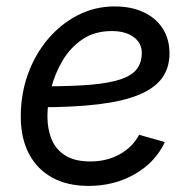

<svg xmlns="http://www.w3.org/2000/svg" viewBox="-20 -578 616 609"><path d="M261.2 11.7Q193.8 11.7 145.8 -14.6Q97.7 -41 71.8 -90.3Q45.9 -139.6 45.9 -208.5Q45.9 -280.3 68.8 -343.5Q91.8 -406.7 132.8 -454.8Q173.8 -502.9 227.8 -530.3Q281.7 -557.6 343.8 -557.6Q396.5 -557.6 435.5 -539.3Q474.6 -521 496.1 -487.5Q517.6 -454.1 517.6 -408.7Q517.6 -362.8 493.9 -330.3Q470.2 -297.9 420.4 -277.3Q370.6 -256.8 292.7 -247.3Q214.8 -237.8 106.9 -237.8L118.7 -304.2Q208 -304.2 268.1 -309.3Q328.1 -314.5 363.5 -326.7Q398.9 -338.9 414.3 -359.4Q429.7 -379.9 429.7 -410.6Q429.7 -441.9 403.6 -460.7Q377.4 -479.5 335 -479.5Q279.8 -479.5 241 -452.9Q202.1 -426.3 177.7 -384.5Q153.3 -342.8 141.8 -296.1Q130.4 -249.5 130.4 -209Q130.4 -168.9 143.6 -136.5Q156.7 -104 186.8 -85Q216.8 -65.9 266.6 -65.9Q318.8 -65.9 359.6 -88.6Q400.4 -111.3 421.4 -150.4L502.9 -127.4Q472.7 -63 407.5 -25.6Q342.3 11.7 261.2 11.7Z"/></svg>

Font: Adwaita Sans
Style: Italic
Weight: 400
Italic angle: -9.39999°
Designer: Rasmus Andersson
Foundry: rsms
Version: Version 4.001;git-9221beed3